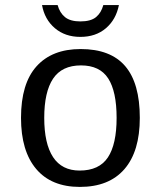

<svg xmlns="http://www.w3.org/2000/svg" viewBox="-20 -733 640 763"><path d="M535.6 -264.6Q535.6 -131.3 474.4 -60.8Q413.1 9.8 297.4 9.8Q184.1 9.8 123.8 -61.5Q63.5 -132.8 63.5 -264.6Q63.5 -400.9 125.2 -469.5Q187 -538.1 300.3 -538.1Q419.4 -538.1 477.5 -470.2Q535.6 -402.3 535.6 -264.6ZM443.4 -264.6Q443.4 -369.6 409.9 -421.4Q376.5 -473.1 301.8 -473.1Q226.1 -473.1 190.9 -420.4Q155.8 -367.7 155.8 -264.6Q155.8 -162.1 190.9 -108.6Q226.1 -55.2 296.4 -55.2Q374 -55.2 408.7 -107.4Q443.4 -159.7 443.4 -264.6ZM299.3 -586.4Q238.8 -586.4 198 -621.1Q157.2 -655.8 147 -712.9H209Q217.3 -682.1 238.3 -665Q259.3 -647.9 299.3 -647.9Q340.8 -647.9 361.6 -665Q382.3 -682.1 390.6 -712.9H452.6Q440.9 -654.8 400.6 -620.6Q360.4 -586.4 299.3 -586.4Z"/></svg>

Font: Courier New
Style: Regular
Weight: 400
Designer: Steve Matteson
Foundry: Ascender Corporation
Version: Version 2.00.3